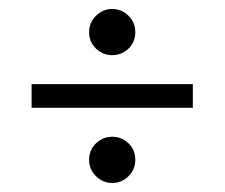

<svg xmlns="http://www.w3.org/2000/svg" viewBox="-20 -552 496 424"><path d="M176.8 -481Q176.8 -502.4 192.1 -517.3Q207.5 -532.2 228 -532.2Q248.5 -532.2 263.7 -517.3Q278.8 -502.4 278.8 -481Q278.8 -459 263.7 -444.6Q248.5 -430.2 228 -430.2Q207.5 -430.2 192.1 -444.6Q176.8 -459 176.8 -481ZM405.8 -314H49.8V-366.2H405.8ZM176.8 -199.2Q176.8 -221.2 192.1 -235.6Q207.5 -250 228 -250Q248.5 -250 263.7 -235.6Q278.8 -221.2 278.8 -199.2Q278.8 -177.7 263.7 -162.8Q248.5 -147.9 228 -147.9Q207.5 -147.9 192.1 -162.8Q176.8 -177.7 176.8 -199.2Z"/></svg>

Font: Margherita Semibold
Style: Regular
Weight: 600
Designer: James Puckett
Foundry: Dunwich Type Founders
Version: Version 1.008;hotconv 1.0.109;makeotfexe 2.5.65596